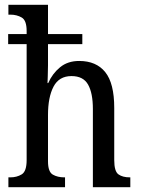

<svg xmlns="http://www.w3.org/2000/svg" viewBox="-20 -780 587 800"><path d="M15 0V-41H23Q50 -41 70.5 -53.5Q91 -66 91 -113V-596H14V-638H91V-651Q91 -695 70.5 -707Q50 -719 23 -719H15V-760H180V-638H323V-596H180V-508Q180 -485 179 -462Q178 -439 178 -434H181Q198 -473 230 -499.5Q262 -526 310 -526Q381 -526 418.5 -479.5Q456 -433 456 -330V-113Q456 -66 473.5 -53.5Q491 -41 521 -41H523V0H367V-326Q367 -392 347 -427.5Q327 -463 278 -463Q226 -463 203 -419Q180 -375 180 -301V-108Q180 -64 200 -52.5Q220 -41 248 -41H251V0Z"/></svg>

Font: Noto Serif Hebrew Condensed
Style: Regular
Weight: 400
Width: 3
Designer: Monotype Design Team
Foundry: Monotype Imaging Inc.
Version: Version 2.004; ttfautohint (v1.8.4.7-5d5b)